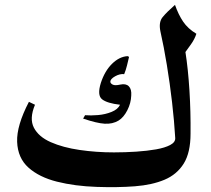

<svg xmlns="http://www.w3.org/2000/svg" viewBox="-20 -750 868 790"><path d="M378 19Q288 16 214.5 -2.5Q141 -21 97 -60.5Q53 -100 50.5 -166.5Q48 -233 99 -331L124 -319Q100 -262 119.5 -224.5Q139 -187 189 -165Q239 -143 307.5 -133Q376 -123 449 -123Q495 -123 540.5 -126Q586 -129 622.5 -135.5Q659 -142 680.5 -153.5Q702 -165 701 -182Q697 -251 688 -329Q679 -407 666.5 -483Q654 -559 640 -621Q632 -659 649.5 -680Q667 -701 700 -730Q714 -690 733.5 -661Q753 -632 788 -611Q781 -589 766 -568Q751 -547 743 -536Q754 -466 759.5 -377.5Q765 -289 764 -200Q764 -122 736 -77Q708 -32 657 -10.5Q606 11 535 16.5Q464 22 378 19ZM468 -254Q443 -239 410.5 -241Q378 -243 322 -262L330 -276Q353 -274 383 -276.5Q413 -279 439 -289.5Q465 -300 474 -319Q421 -325 400 -341.5Q379 -358 395 -409Q411 -458 441 -487.5Q471 -517 505 -519L511 -516Q507 -499 502.5 -480.5Q498 -462 491 -445Q473 -447 453.5 -436Q434 -425 434 -414Q434 -407 443.5 -402Q453 -397 475 -402Q498 -407 510 -395Q522 -383 520 -357Q519 -326 504 -296.5Q489 -267 468 -254Z"/></svg>

Font: Bona Nova
Style: Bold
Weight: 700
Designer: Mateusz Machalski
Foundry: Capitalics
Version: Version 4.001; ttfautohint (v1.8.3)